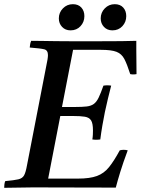

<svg xmlns="http://www.w3.org/2000/svg" viewBox="-32 -896 674 917"><path d="M-12 1Q-12 -6 -11 -15Q-10 -24 -7 -31Q36 -35 55.5 -39.5Q75 -44 83 -58.5Q91 -73 97 -107L189 -581Q193 -599 195 -612Q197 -625 197 -633Q197 -656 179.5 -660.5Q162 -665 110 -669Q111 -677 112 -684.5Q113 -692 117 -701Q136 -701 167.5 -700.5Q199 -700 236 -699.5Q273 -699 306 -699H443Q504 -699 547.5 -699.5Q591 -700 619 -701V-657Q619 -630 619.5 -602Q620 -574 620 -542Q604 -539 590 -542Q575 -589 562 -614Q549 -639 524.5 -648.5Q500 -658 451 -658H317L264 -385H325Q361 -385 382 -387.5Q403 -390 416 -399.5Q429 -409 439 -429.5Q449 -450 462 -487Q481 -490 499 -487Q492 -460 483.5 -425Q475 -390 469 -361Q463 -332 457 -297Q451 -262 447 -230Q427 -227 409 -230Q411 -241 411.5 -253Q412 -265 412 -273Q412 -307 403 -321Q394 -335 373.5 -338.5Q353 -342 316 -342H256L198 -43H340Q397 -43 431 -55.5Q465 -68 489 -98Q513 -128 540 -178Q559 -183 578 -178Q556 -119 542.5 -75Q529 -31 521 0Q423 0 323 -0.5Q223 -1 126 -1Q98 -1 57.5 0Q17 1 -12 1ZM305 -751Q280 -751 264.5 -767.5Q249 -784 249 -808Q249 -836 268.5 -856Q288 -876 316 -876Q342 -876 356.5 -860Q371 -844 371 -819Q371 -791 352.5 -771Q334 -751 305 -751ZM505 -751Q480 -751 464.5 -767.5Q449 -784 449 -808Q449 -836 468.5 -856Q488 -876 516 -876Q542 -876 556.5 -860Q571 -844 571 -819Q571 -791 552.5 -771Q534 -751 505 -751Z"/></svg>

Font: Tiro Kannada
Style: Italic
Weight: 400
Italic angle: -11°
Designer: Kannada: John Hudson & Fiona Ross, assisted by Kaja Sojewska. Latin: John Hudson with Paul Hanslow, assisted by Kaja Soj
Foundry: Tiro Typeworks Ltd.
Version: Version 1.52